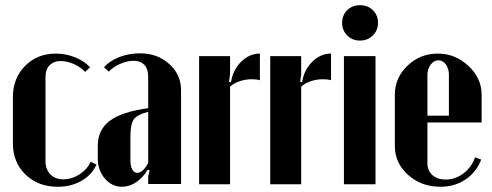

<svg xmlns="http://www.w3.org/2000/svg" viewBox="-20 -712 1901 742"><path d="M29.8 -336.9Q29.8 -409.7 76.9 -457.3Q124 -504.9 195.8 -504.9Q233.9 -504.9 269 -491Q304.2 -477.1 328.1 -452.1L309.1 -434.1Q292 -452.6 265.6 -464.4Q239.3 -476.1 215.8 -476.1Q187.5 -476.1 171.6 -459.7Q155.8 -443.4 155.8 -414.1V-89.8Q155.8 -57.6 174.6 -38.3Q193.4 -19 225.1 -19Q257.3 -19 287.4 -38.3Q317.4 -57.6 330.1 -86.9L353 -76.2Q335 -36.1 294.9 -13.2Q254.9 9.8 203.1 9.8Q127.4 9.8 78.6 -37.4Q29.8 -84.5 29.8 -158.2Z M357.9 -99.1V-148.9Q357.9 -210.4 404.1 -245.1Q450.2 -279.8 552.7 -293.9V-415Q552.7 -444.8 538.1 -460.9Q523.4 -477.1 496.1 -477.1Q471.2 -477.1 443.1 -464.6Q415 -452.1 400.9 -435.1L381.8 -452.1Q402.8 -476.1 439.9 -491Q477.1 -505.9 521 -505.9Q588.4 -505.9 634 -464.8Q679.7 -423.8 679.7 -363.8V-1H552.7V-28.8L558.1 -54.2L550.8 -56.2Q532.7 -25.4 506.3 -7.8Q480 9.8 451.7 9.8Q412.6 9.8 385.3 -22Q357.9 -53.7 357.9 -99.1ZM510.7 -43.9Q531.7 -43.9 552.7 -82V-279.8Q509.8 -269 496.8 -250.5Q483.9 -231.9 483.9 -181.2V-91.8Q483.9 -70.3 491.2 -57.1Q498.5 -43.9 510.7 -43.9Z M749.5 -495.1H869.1V-425.8L865.2 -396L872.6 -394Q879.9 -441.9 911.9 -473.4Q943.8 -504.9 984.4 -504.9V-401.9Q971.2 -405.8 953.1 -405.8Q928.7 -405.8 905.5 -397.9Q882.3 -390.1 869.1 -377V0H749.5Z M1024.4 -495.1H1144V-425.8L1140.1 -396L1147.5 -394Q1154.8 -441.9 1186.8 -473.4Q1218.8 -504.9 1259.3 -504.9V-401.9Q1246.1 -405.8 1228 -405.8Q1203.6 -405.8 1180.4 -397.9Q1157.2 -390.1 1144 -377V0H1024.4Z M1371.1 -691.9Q1401.4 -691.9 1421.1 -672.6Q1440.9 -653.3 1440.9 -624Q1440.9 -594.7 1420.9 -575Q1400.9 -555.2 1371.1 -555.2Q1341.3 -555.2 1321.8 -575Q1302.2 -594.7 1302.2 -624Q1302.2 -653.3 1321.8 -672.6Q1341.3 -691.9 1371.1 -691.9ZM1309.1 -495.1H1431.2V0H1309.1Z M1505.9 -346.2Q1505.9 -411.1 1554.7 -458Q1603.5 -504.9 1671.9 -504.9Q1739.3 -504.9 1790.3 -457.3Q1841.3 -409.7 1841.3 -346.2V-238.8H1631.8V-81.1Q1631.8 -52.7 1651.1 -35.4Q1670.4 -18.1 1702.1 -18.1Q1739.3 -18.1 1770.8 -41.7Q1802.2 -65.4 1815.9 -104L1839.8 -95.2Q1820.3 -45.9 1778.6 -18.1Q1736.8 9.8 1682.1 9.8Q1608.4 9.8 1557.1 -36.1Q1505.9 -82 1505.9 -147.9ZM1631.8 -265.1H1714.8V-422.9Q1714.8 -446.8 1703.1 -462.9Q1691.4 -479 1674.3 -479Q1657.2 -479 1644.5 -462.4Q1631.8 -445.8 1631.8 -422.9Z"/></svg>

Font: Moniqa Black Heading
Style: Regular
Weight: 900
Designer: Rajesh Rajput
Foundry: Rajesh Rajput
Version: Version 1.000